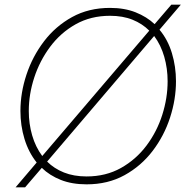

<svg xmlns="http://www.w3.org/2000/svg" viewBox="-20 -784 822 827"><path d="M47 23 138 -84Q103 -128 85.5 -185.5Q68 -243 68 -306Q68 -384 94 -462.5Q120 -541 169.5 -606Q219 -671 290.5 -710.5Q362 -750 454 -750Q516 -750 564 -731Q612 -712 646 -680L718 -764H759L667 -656Q703 -613 720.5 -555Q738 -497 738 -434Q738 -356 712.5 -277.5Q687 -199 637.5 -134Q588 -69 516.5 -29.5Q445 10 353 10Q290 10 242 -9Q194 -28 160 -61L88 23ZM104 -306Q104 -251 118.5 -201Q133 -151 162 -112L623 -652Q593 -682 551 -699Q509 -716 454 -716Q371 -716 306 -679.5Q241 -643 196 -582.5Q151 -522 127.5 -450Q104 -378 104 -306ZM353 -24Q436 -24 501 -60.5Q566 -97 611 -157Q656 -217 679 -289.5Q702 -362 702 -434Q702 -489 687.5 -539.5Q673 -590 644 -629L183 -88Q213 -58 255.5 -41Q298 -24 353 -24Z"/></svg>

Font: Be Vietnam Pro Thin
Style: Italic
Weight: 100
Italic angle: -12°
Designer: Lam Bao, Tony Le, Vietanh Nguyen
Foundry: Yellow Type Foundry
Version: Version 1.002; ttfautohint (v1.8.3)